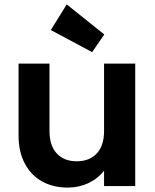

<svg xmlns="http://www.w3.org/2000/svg" viewBox="-20 -842 701 869"><path d="M210 -706 282 -822 452 -686 397 -606ZM592 -554V0H451V-70Q424 -34 380.5 -13.5Q337 7 286 7Q221 7 171 -20.5Q121 -48 92.5 -101.5Q64 -155 64 -229V-554H204V-249Q204 -183 237 -147.5Q270 -112 327 -112Q385 -112 418 -147.5Q451 -183 451 -249V-554Z"/></svg>

Font: Fz Poppins SemBd
Style: Regular
Weight: 600
Designer: Ninad Kale (Devanagari), Jonny Pinhorn (Latin)
Foundry: Indian Type Foundry
Version: Vit hóa bi Vntype.Com & FontZin.Com